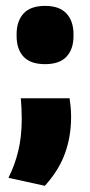

<svg xmlns="http://www.w3.org/2000/svg" viewBox="-20 -498 298 636"><path d="M210.5 -172.5Q212.5 -159 214 -143.8Q215.5 -128.5 215.5 -111Q215.5 -45.5 195 10.8Q174.5 67 128.5 117.5L8 91Q29 49.5 40.5 2Q52 -45.5 52 -104.5Q52 -122.5 51.2 -138.2Q50.5 -154 49 -172.5ZM129.5 -285.5Q81 -285.5 58 -310.2Q35 -335 35 -379V-384.5Q35 -428 58 -453.2Q81 -478.5 129.5 -478.5Q177 -478.5 200.2 -453.2Q223.5 -428 223.5 -384.5V-379Q223.5 -335 200.2 -310.2Q177 -285.5 129.5 -285.5Z"/></svg>

Font: Anek Bangla Medium ExtraBold
Style: Regular
Weight: 800
Version: Version 1.003